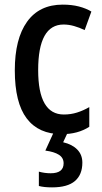

<svg xmlns="http://www.w3.org/2000/svg" viewBox="-20 -570 440 830"><path d="M247 10Q147 10 95.5 -58Q44 -126 44 -266Q44 -402 97 -476Q150 -550 251 -550Q290 -550 321 -542Q352 -534 375 -520L346 -440Q323 -451 300 -457.5Q277 -464 255 -464Q145 -464 145 -267Q145 -75 256 -75Q286 -75 313 -83.5Q340 -92 366 -107V-22Q317 10 247 10ZM336 133Q336 185 304 212.5Q272 240 205 240Q170 240 148 234V172Q173 179 199 179Q255 179 255 136Q255 112 234.5 99Q214 86 176 81L213 0H274L253 45Q292 54 314 76.5Q336 99 336 133Z"/></svg>

Font: Noto Sans Malayalam Condensed Medium
Style: Regular
Weight: 500
Width: 3
Designer: Jelle Bosma - Monotype Design Team
Foundry: Monotype Imaging Inc.
Version: Version 2.104; ttfautohint (v1.8.4.7-5d5b)